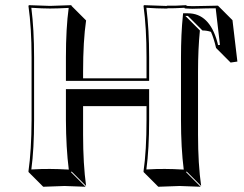

<svg xmlns="http://www.w3.org/2000/svg" viewBox="-20 -668 949 748"><path d="M550.8 -444.8Q550.8 -559.6 539.1 -645L541 -647.9Q542.5 -647.9 623 -645H629.4L631.8 -646H666Q666 -646 706.1 -647.9L707 -645Q721.2 -644 729 -644Q748.5 -644 783.2 -645Q814 -646 829.1 -646L885.7 -589.4L904.8 -428.2L878.4 -424.3L821.8 -481Q813 -519 801.8 -543.9Q786.1 -549.3 768.6 -549.3L711.9 -606H702.1L758.8 -549.3Q751.5 -478 751.5 -388.2V-143.6Q751.5 -28.8 763.7 56.6L707 0L705.1 2.9L761.7 59.6Q760.3 59.6 679.7 56.6L596.7 59.6L540 2.9L539.1 0Q550.8 -81.5 550.8 -200.2V-254.4H303.7V-143.6Q303.7 -28.8 315.4 56.6L258.8 0L256.8 2.9L313.5 59.6Q312 59.6 231.4 56.6Q231.4 56.6 148.4 59.6L91.8 2.9L90.8 0Q102.5 -81.5 103 -200.2V-444.8Q103 -559.6 90.8 -645L92.8 -647.9Q94.2 -647.9 174.8 -645Q174.8 -645 257.8 -647.9L258.8 -645L315.4 -588.4Q303.7 -508.3 303.7 -388.2V-362.8H550.8ZM561 -444.8V-353H236.8V-444.8Q236.8 -558.1 247.6 -637.2Q202.6 -634.8 174.8 -634.8Q146 -634.8 102.1 -637.7Q112.8 -553.2 112.8 -444.8V-200.2Q112.8 -87.4 102.1 -7.8Q146.5 -10.3 174.8 -9.8Q203.6 -9.8 248 -7.3Q237.3 -91.8 236.8 -200.2V-320.8H561V-200.2Q561 -87.4 550.3 -7.8Q594.7 -10.3 623 -9.8Q651.9 -9.8 695.8 -7.3Q685.1 -91.8 685.1 -200.2V-444.8Q685.1 -536.1 692.4 -606.9L693.4 -616.2H711.9Q795.9 -616.2 826.7 -503.9Q828.1 -497.6 829.6 -492.2L836.9 -493.2L820.3 -635.7Q809.1 -635.7 784.7 -635.3Q749 -634.3 729 -633.8Q719.7 -633.8 706.5 -634.8L699.7 -635.3L698.7 -637.7Q680.7 -636.7 666 -636.2Q660.6 -636.2 649.4 -635.7Q638.2 -635.7 633.3 -635.7L631.3 -634.8H629.4H623Q594.2 -634.8 550.3 -637.7Q561 -552.7 561 -444.8Z"/></svg>

Font: Linux Biolinum Shadow O
Style: Bold
Weight: 700
Designer: Philipp H. Poll
Foundry: Philipp H. Poll
Version: Version 0.9.2